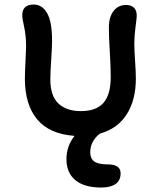

<svg xmlns="http://www.w3.org/2000/svg" viewBox="-20 -652 694 855"><path d="M431.2 183.1Q355 183.1 315.4 150.1Q275.9 117.2 275.9 57.1Q275.9 -1.5 312 -46.9Q199.2 -55.2 145 -121.1Q90.8 -187 90.8 -301.8Q90.8 -329.1 93.5 -377.9Q96.2 -426.8 96.2 -442.9Q96.2 -494.1 87.6 -531.7Q79.1 -569.3 79.1 -584Q79.1 -631.8 129.9 -631.8Q168 -631.8 189.9 -593.3Q211.9 -554.7 211.9 -470.2Q211.9 -446.3 208 -386.2Q204.1 -326.2 204.1 -298.8Q204.1 -225.1 240 -191.2Q275.9 -157.2 339.8 -157.2Q408.7 -157.2 440.9 -194.1Q473.1 -231 473.1 -309.1Q473.1 -353.5 469 -420.7Q464.8 -487.8 464.8 -528.8Q464.8 -575.7 485.6 -602.8Q506.3 -629.9 541 -629.9Q563.5 -629.9 576.2 -617.9Q588.9 -606 588.9 -582Q588.9 -571.3 583.5 -532.2Q578.1 -493.2 578.1 -456.1Q578.1 -431.6 581.5 -380.9Q585 -330.1 585 -301.8Q585 -207 544.4 -143.1Q503.9 -79.1 424.8 -57.1Q381.8 -23.4 381.8 26.9Q381.8 53.7 399.7 66.9Q417.5 80.1 460.9 80.1Q517.1 80.1 517.1 120.1Q517.1 151.9 494.4 167.5Q471.7 183.1 431.2 183.1Z"/></svg>

Font: Shantell Sans Irregular Bouncy
Style: Regular
Weight: 500
Designer: Stephen Nixon, Anya Danilova, Shantell Martin
Foundry: Arrow Type
Version: Version 1.006;[9816181b4]